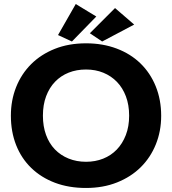

<svg xmlns="http://www.w3.org/2000/svg" viewBox="-20 -925 854 953"><path d="M407 -122Q453 -122 492 -137.5Q531 -153 559.5 -182.5Q588 -212 604.5 -254.5Q621 -297 621 -351Q621 -404 605 -446.5Q589 -489 560.5 -518.5Q532 -548 493 -564Q454 -580 407 -580Q360 -580 321 -564.5Q282 -549 253.5 -519.5Q225 -490 209 -447.5Q193 -405 193 -351Q193 -298 208.5 -255.5Q224 -213 252.5 -183.5Q281 -154 320.5 -138Q360 -122 407 -122ZM407 8Q321 8 252.5 -18Q184 -44 135 -91.5Q86 -139 60 -205Q34 -271 34 -351Q34 -427 60 -492.5Q86 -558 134.5 -606.5Q183 -655 252 -682.5Q321 -710 407 -710Q490 -710 559 -684Q628 -658 677 -610.5Q726 -563 753 -496.5Q780 -430 780 -350Q780 -274 753.5 -208.5Q727 -143 678.5 -95Q630 -47 561 -19.5Q492 8 407 8ZM646 -803 487 -719 426 -760 551 -885ZM458 -843 337 -719 268 -751 356 -905Z"/></svg>

Font: Tilda Sans Extra Bold
Style: Regular
Weight: 800
Designer: ParaType Ltd
Foundry: ParaType Ltd
Version: Version 1.009